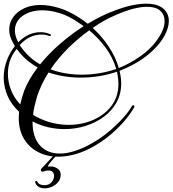

<svg xmlns="http://www.w3.org/2000/svg" viewBox="-35 -780 938 1044"><path d="M282 72Q221 72 172.5 47Q124 22 95.5 -25Q67 -72 67 -139Q67 -147 67.5 -155.5Q68 -164 69 -172Q25 -213 5 -261.5Q-15 -310 -15 -358Q-15 -405 1.5 -449.5Q18 -494 45 -528L46 -530L37 -545Q15 -582 15 -619Q15 -656 36.5 -686.5Q58 -717 96.5 -735Q135 -753 186 -753Q231 -753 285 -737Q339 -721 397 -683Q408 -676 419.5 -668Q431 -660 442 -651Q479 -673 516 -691.5Q553 -710 590 -723Q642 -743 684.5 -751.5Q727 -760 760 -760Q822 -760 852.5 -733.5Q883 -707 883 -666Q883 -630 860.5 -587.5Q838 -545 793 -502.5Q748 -460 682 -425Q649 -408 615 -395Q617 -386 619 -376.5Q621 -367 622 -357Q623 -350 623.5 -342Q624 -334 624 -326Q624 -269 598.5 -223Q573 -177 529.5 -145Q486 -113 430.5 -95.5Q375 -78 316 -78Q272 -78 227.5 -88Q183 -98 142 -120Q141 -36 181 9.5Q221 55 291 55Q328 55 373 40.5Q418 26 467 -2Q514 -29 555.5 -63.5Q597 -98 630.5 -134.5Q664 -171 683 -204Q685 -208 689 -208Q692 -208 694.5 -205Q697 -202 695 -197Q662 -139 604.5 -82.5Q547 -26 478 14Q428 43 378 57.5Q328 72 282 72ZM611 -410Q628 -417 643 -424Q658 -431 672 -439Q764 -490 812 -553Q860 -616 860 -665Q860 -700 836.5 -721.5Q813 -743 763 -743Q732 -743 690.5 -732.5Q649 -722 596 -699Q531 -672 469 -628Q517 -585 555 -528.5Q593 -472 611 -410ZM183 -430Q230 -488 291.5 -541.5Q353 -595 420 -638L389 -659Q338 -694 288.5 -709Q239 -724 196 -724Q131 -724 88.5 -694Q46 -664 46 -614Q46 -585 64 -550Q119 -605 185 -605Q199 -605 212 -602.5Q225 -600 238 -594Q242 -593 242 -589Q242 -586 239 -584.5Q236 -583 231 -585Q213 -592 190 -592Q124 -592 72 -535L74 -532Q117 -468 183 -430ZM410 -374Q507 -374 597 -405Q579 -467 539.5 -520.5Q500 -574 450 -615Q390 -572 335.5 -518Q281 -464 240 -403Q280 -388 323 -381Q366 -374 410 -374ZM75 -212Q79 -230 84.5 -249Q90 -268 97 -288Q122 -351 170 -413Q136 -432 107.5 -457Q79 -482 56 -514L52 -509Q8 -454 8 -378Q8 -336 24 -293Q40 -250 75 -212ZM338 -101Q410 -101 472 -128Q534 -155 571.5 -205Q609 -255 609 -324Q609 -335 608 -346Q607 -357 605 -369L601 -390Q507 -358 403 -358Q358 -358 314 -365Q270 -372 229 -386Q190 -325 167 -257Q159 -229 153 -204Q147 -179 145 -156Q149 -153 153 -150.5Q157 -148 161 -146Q204 -123 249 -112Q294 -101 338 -101ZM208 244Q189 244 174.5 235.5Q160 227 156 209Q156 204 161 204Q167 204 169 210Q175 220 185.5 223.5Q196 227 206 227Q232 227 245.5 210.5Q259 194 259 177Q259 164 251.5 155.5Q244 147 230 147Q217 147 209.5 150Q202 153 197 153Q187 153 187 145Q187 140 190 137Q192 135 202.5 124Q213 113 225.5 99Q238 85 248 75Q258 65 259 65Q261 65 266.5 65.5Q272 66 271 67Q270 68 261.5 77Q253 86 244 96.5Q235 107 229.5 115.5Q224 124 227 126Q231 125 234 125Q237 125 241 125Q260 125 277.5 136.5Q295 148 295 169Q295 193 281.5 209.5Q268 226 248 235Q228 244 208 244Z"/></svg>

Font: Mea Culpa
Style: Regular
Weight: 400
Designer: Robert E. Leuschke
Foundry: Robert E. Leuschke
Version: Version 1.010; ttfautohint (v1.8.3)